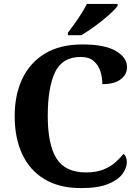

<svg xmlns="http://www.w3.org/2000/svg" viewBox="-20 -951 709 981"><path d="M394 10Q282 10 206.5 -36Q131 -82 93 -164.5Q55 -247 55 -358Q55 -466 94 -548.5Q133 -631 210 -677.5Q287 -724 401 -724Q515 -724 572 -690.5Q629 -657 629 -608Q629 -570 596.5 -545.5Q564 -521 503 -521Q503 -554 493 -586Q483 -618 459 -639Q435 -660 393 -660Q298 -660 261 -581.5Q224 -503 224 -358Q224 -213 268.5 -141.5Q313 -70 420 -70Q471 -70 507.5 -84.5Q544 -99 569 -121Q594 -143 611 -165Q628 -152 628 -122Q628 -94 606.5 -63.5Q585 -33 534 -11.5Q483 10 394 10ZM327 -784Q342 -803 360.5 -829Q379 -855 396 -882Q413 -909 424 -931H581V-921Q572 -908 551 -888Q530 -868 502.5 -846Q475 -824 447 -804.5Q419 -785 395 -771H327Z"/></svg>

Font: Noto Serif Ethiopic
Style: Bold
Weight: 700
Designer: Monotype Design Team
Foundry: Monotype Imaging Inc.
Version: Version 2.102; ttfautohint (v1.8.4.7-5d5b)